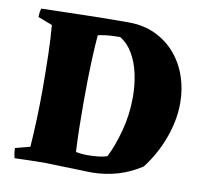

<svg xmlns="http://www.w3.org/2000/svg" viewBox="-76 -743 886 834"><g transform="rotate(10 367.0 -326.0)"><path d="M177 3Q148 3 107.5 4Q67 5 40 6Q34 -16 34 -38L99 -55Q103 -110 105.5 -177Q108 -244 108 -307Q108 -387 106 -463Q104 -539 99 -592L36 -616Q36 -628 37.5 -637.5Q39 -647 41 -654Q146 -657 244 -659Q342 -661 425 -661Q492 -661 544.5 -636Q597 -611 633.5 -568Q670 -525 688.5 -470Q707 -415 707 -354Q707 -280 679 -202Q651 -124 599 -56Q550 -24 496.5 -8Q443 8 383 9Q379 9 359 8.5Q339 8 312 7Q285 6 257 5.5Q229 5 207 4Q185 3 177 3ZM351 -62Q374 -62 397 -64.5Q420 -67 436 -73Q461 -122 480.5 -194Q500 -266 500 -344Q500 -397 489.5 -446Q479 -495 456.5 -533.5Q434 -572 400 -592Q386 -592 366 -591Q346 -590 328.5 -587.5Q311 -585 303 -582Q299 -536 296 -462.5Q293 -389 293 -283Q293 -229 294 -173.5Q295 -118 298 -67Q322 -62 351 -62Z"/></g></svg>

Font: Labrada ExtraBold
Style: Regular
Weight: 800
Designer: Mercedes Jáuregui
Foundry: Omnibus-Type Team
Version: Version 1.000; ttfautohint (v1.8.4.7-5d5b)